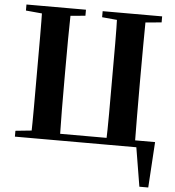

<svg xmlns="http://www.w3.org/2000/svg" viewBox="-62 -801 980 1077"><g transform="rotate(5 428.0 -262.5)"><path d="M133 0Q135 -87 135 -174.5Q135 -262 135 -349V-394Q135 -483 135 -570.5Q135 -658 133 -744H295Q293 -657 292.5 -570Q292 -483 292 -394V-349Q292 -260 292.5 -173Q293 -86 295 0ZM555 0Q558 -86 558 -173Q558 -260 558 -349V-394Q558 -483 558 -570Q558 -657 555 -744H717Q716 -658 715.5 -571.5Q715 -485 715 -394V-349Q715 -262 715.5 -174.5Q716 -87 717 0ZM214 0V-38H829L813 219H763L721 -35L788 0ZM43 -710V-744H378V-710L224 -696H195ZM472 -710V-744H807V-710L653 -696H624ZM43 0V-33L200 -49H214V0Z"/></g></svg>

Font: Noto Serif JP ExtraBold
Style: Regular
Weight: 800
Designer: Ryoko NISHIZUKA 西塚涼子 (kana & ideographs); Frank Grießhammer (Latin, Greek & Cyrillic); Wenlong ZHANG 张文龙 (bopomofo); San
Foundry: Adobe
Version: Version 2.003-H1;hotconv 1.1.1;makeotfexe 2.6.0